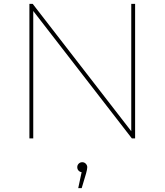

<svg xmlns="http://www.w3.org/2000/svg" viewBox="-20 -720 856 999"><path d="M133 -700H150L674 -23H663V-700H683V0H666L142 -677H153V0H133ZM407 165 408 176Q397 176 389.5 168.5Q382 161 382 150Q382 139 389.5 131.5Q397 124 408 124Q419 124 426.5 132Q434 140 434 150Q434 160 428 182L405 259H387Z"/></svg>

Font: Montserrat
Style: Regular
Weight: 400
Designer: Julieta Ulanovsky
Foundry: Julieta Ulanovsky
Version: Version 8.000